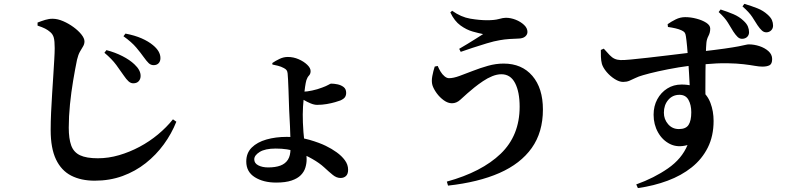

<svg xmlns="http://www.w3.org/2000/svg" viewBox="-20 -877 4040 986"><path d="M615.8 -488.8Q600.4 -511.8 577.3 -543.1Q554.2 -574.4 516.2 -606L526.6 -619.6Q571.2 -608 608.8 -588.7Q646.4 -569.5 670.2 -546.8Q702.9 -516.5 702.1 -486.2Q701.8 -470.3 692.1 -459.8Q682.4 -449.2 664.1 -449.2Q651.4 -449.2 640 -459.4Q628.7 -469.7 615.8 -488.8ZM717.9 -583.9Q703.3 -604.7 679.8 -632.7Q656.3 -660.7 614 -690.9L624.4 -704.5Q672.2 -695.4 707.3 -680Q742.3 -664.5 765.2 -645.4Q803.9 -614 803.9 -578.5Q803.9 -562.2 794.6 -552.3Q785.2 -542.4 768.9 -542.4Q754.2 -542.4 743.4 -552.9Q732.5 -563.4 717.9 -583.9ZM172.9 -745.5V-761.2Q192.9 -769 212.5 -775Q232.1 -781 251.1 -780.7Q276.3 -780.4 304.5 -768.2Q332.7 -756 357.5 -737.8Q382.4 -719.6 398.1 -699.9Q413.8 -680.1 413.8 -664.5Q413.8 -650.4 406.4 -638.5Q399 -626.5 390.3 -611.2Q381.7 -596 375.5 -570.1Q365.5 -521.6 355.6 -462.6Q345.7 -403.6 339.4 -341.6Q333.1 -279.5 333.1 -221.4Q333.1 -164.9 345.7 -130Q358.4 -95.1 390.9 -79.7Q423.4 -64.2 482.2 -64.2Q537.1 -64.2 591.4 -80.1Q645.6 -95.9 696.5 -123Q747.5 -150.1 791.4 -186.6Q835.2 -223 868.2 -264.2L885.6 -251.9Q861 -190.2 821.3 -135.8Q781.7 -81.4 728.5 -39.3Q675.3 2.8 609.5 26.9Q543.7 50.9 466.4 50.9Q396 50.9 345.3 24.8Q294.6 -1.4 267.4 -58.6Q240.2 -115.9 240.2 -208.9Q240.2 -251.8 242.4 -300.1Q244.5 -348.5 247.8 -397.2Q251 -445.9 253.8 -490.6Q256.6 -535.4 258.7 -571.4Q260.9 -607.4 260.9 -629.7Q260.9 -666.1 256.2 -683.5Q251.6 -700.9 237.9 -712.4Q225.4 -723.3 211.6 -730.2Q197.9 -737.2 172.9 -745.5Z M1379 -545.6 1378.4 -553.3Q1394.6 -564.6 1415.4 -574.5Q1436.2 -584.5 1458.2 -584.5Q1486.7 -584.5 1513.5 -572.9Q1540.3 -561.2 1557.7 -544.4Q1575.1 -527.6 1575.1 -512.1Q1575.1 -497.6 1566.8 -489Q1558.5 -480.4 1553.5 -465.4Q1550.1 -453.9 1546.7 -431Q1543.4 -408.1 1540.4 -380.9Q1537.5 -353.7 1536.1 -328.9Q1534.8 -304.1 1534.8 -289.1Q1534.8 -271.3 1535.5 -247.7Q1536.3 -224.2 1538.3 -198.4Q1540.3 -172.6 1543.5 -145.5Q1546.9 -120.5 1550.8 -101Q1554.7 -81.5 1554.7 -59.3Q1554.7 -37.5 1548.2 -16.2Q1541.8 5.2 1524.9 22.4Q1508 39.7 1477.2 50.1Q1446.5 60.6 1397.9 60.6Q1332.6 60.6 1288.7 33.1Q1244.7 5.5 1244.7 -47.6Q1244.7 -91.4 1272.8 -119.2Q1300.8 -147 1348.3 -160.6Q1395.7 -174.1 1452.4 -174.1Q1517.2 -174.1 1569.4 -158.9Q1621.5 -143.6 1653 -128Q1682.9 -113.6 1708.7 -95Q1734.6 -76.5 1751.1 -54Q1767.7 -31.4 1767.7 -5.1Q1767.7 16.5 1756.8 26.8Q1746 37 1728.7 37Q1708.2 37 1688.9 21.2Q1669.5 5.5 1645.1 -17.2Q1620.7 -39.8 1583.7 -60.8Q1548.3 -81.4 1503.1 -97.8Q1457.9 -114.1 1395.9 -114.1Q1341.6 -114.1 1313.6 -96.7Q1285.7 -79.3 1285.7 -58.6Q1285.7 -38.6 1306.4 -27.9Q1327.2 -17.2 1357.1 -17.2Q1394.4 -17.2 1419.9 -26.6Q1445.3 -36.1 1458.6 -56.9Q1471.8 -77.8 1471.8 -112.1Q1471.8 -148 1471 -176.6Q1470.3 -205.3 1469.2 -229.1Q1468.2 -252.9 1466.9 -273.3Q1465.6 -293.6 1464.9 -313.5Q1464.2 -328.1 1463.5 -355.5Q1462.7 -382.9 1461.6 -413.3Q1460.5 -443.7 1459.3 -467.7Q1458.1 -491.7 1457.1 -499.6Q1456.1 -510.5 1451.7 -516.6Q1447.3 -522.6 1437.8 -527.4Q1424.3 -535 1406.8 -539.4Q1389.3 -543.9 1379 -545.6ZM1512 -409.4Q1521.3 -408.4 1527.8 -407.4Q1534.2 -406.4 1541.2 -406.4Q1555.5 -406.4 1583.1 -412.2Q1610.8 -418 1634.1 -427.2Q1654.8 -434.7 1665.9 -441.1Q1677.1 -447.6 1679.9 -447.6Q1695.2 -447.6 1713.3 -443.9Q1731.5 -440.1 1744.6 -430Q1757.7 -419.9 1757.7 -400.2Q1757.7 -387.4 1751.6 -378.1Q1745.4 -368.8 1727.5 -360.9Q1719.2 -357.6 1700.7 -352.3Q1682.2 -346.9 1658.1 -342.7Q1634 -338.5 1608.6 -338.5Q1593.5 -338.5 1575.3 -346Q1557.1 -353.5 1540.7 -363.4Q1524.4 -373.2 1513.5 -380.2Z M2227.8 -538.3Q2233.5 -524.3 2242.3 -509.6Q2251.2 -494.8 2262.9 -485.2Q2274.6 -475.5 2285.6 -475.5Q2308.3 -475.5 2339.6 -487Q2370.8 -498.4 2408.2 -513Q2445.7 -527.7 2486 -539.1Q2526.4 -550.5 2566.4 -550.5Q2659.8 -550.5 2713.9 -487.4Q2768.1 -424.2 2768.1 -314.6Q2768.1 -197.8 2710.7 -117Q2653.3 -36.3 2544.8 11.4Q2436.3 59.1 2280.8 76.2L2274.7 55.6Q2453.6 6.3 2551.1 -87.3Q2648.6 -181 2648.6 -329Q2648.6 -404.7 2625.2 -450.2Q2601.8 -495.7 2554.8 -495.7Q2532.5 -495.7 2508 -485.8Q2483.6 -476 2460.2 -460.1Q2436.7 -444.3 2416.1 -427.8Q2395.5 -411.2 2380.8 -398.1Q2364 -383.3 2344.2 -365Q2324.4 -346.7 2300.9 -346.7Q2280.3 -346.7 2259.1 -361.9Q2237.9 -377.2 2222.2 -398.9Q2206.6 -420.7 2200.6 -439.7Q2195 -459.8 2200.1 -486.4Q2205.2 -513 2212.5 -535.2ZM2292.6 -813.2 2301.9 -821.7Q2347.7 -789.1 2395.3 -781.1Q2442.9 -773.1 2481.3 -773.1Q2519.7 -773.1 2542 -779.4Q2564.2 -785.7 2577.7 -785.7Q2602.5 -785.7 2627.9 -775.8Q2653.4 -765.8 2671 -749.3Q2688.7 -732.8 2688.7 -713.1Q2688.7 -699.2 2676.8 -689.2Q2664.9 -679.1 2640.2 -678.8Q2623.7 -678.6 2596.6 -676.7Q2569.5 -674.8 2547.8 -670.8Q2517.5 -665.9 2479.8 -654.4Q2442.1 -642.9 2406.2 -631.2Q2370.3 -619.5 2346 -610.7L2338.2 -626.3Q2358.8 -638.3 2381.8 -652.2Q2404.9 -666.2 2425.9 -679.6Q2447 -693 2461 -702Q2439 -706.2 2407.5 -715Q2376 -723.8 2344.9 -746.2Q2313.7 -768.7 2292.6 -813.2Z M3745.8 -715.1Q3732.7 -736.3 3718.1 -760.6Q3703.5 -785 3670.6 -815.2L3680.5 -828.3Q3716.9 -816.7 3746.8 -804Q3776.6 -791.3 3798.4 -770.4Q3814.8 -755.4 3820.7 -740.9Q3826.7 -726.4 3826.7 -711.6Q3826.7 -696.7 3816.7 -687.2Q3806.6 -677.7 3790.3 -677.7Q3777.9 -677.7 3767.7 -687.6Q3757.4 -697.5 3745.8 -715.1ZM3870.3 -747.1Q3858.4 -766.4 3842.8 -790.3Q3827.1 -814.2 3793 -844.1L3802.6 -857.3Q3841.7 -845.5 3870.7 -833.9Q3899.6 -822.4 3922.5 -801.5Q3938.8 -786.7 3944.4 -773.4Q3950 -760.1 3950 -745.4Q3950 -730.7 3940 -720.9Q3930 -711 3915.1 -711Q3902.9 -711 3892.6 -720.3Q3882.2 -729.6 3870.3 -747.1ZM3065.5 -620.5 3080.7 -627.1Q3098.5 -607 3110.9 -594Q3123.3 -581.1 3136.3 -575.2Q3149.3 -569.3 3166.3 -568.6Q3182.4 -567.8 3220.6 -571.5Q3258.8 -575.1 3308.9 -580.8Q3359 -586.4 3410.4 -592.7Q3461.7 -598.9 3505.6 -604.2Q3549.6 -609.5 3574.4 -611.7Q3654.1 -620.7 3701.3 -627.5Q3748.4 -634.3 3773.4 -639.1Q3798.4 -644 3808.8 -646.6Q3819.3 -649.1 3825.3 -649.1Q3852.5 -649.1 3880.1 -640.1Q3907.6 -631.1 3926.5 -614.1Q3945.3 -597.1 3945.3 -573.8Q3945.3 -548.8 3931.7 -541.8Q3918.1 -534.9 3895.4 -534.9Q3878.8 -534.9 3855.8 -539Q3832.8 -543.1 3799.1 -547.1Q3765.3 -551.2 3715.2 -552.2Q3665.1 -553.2 3593.1 -546.6Q3525.4 -541.2 3465.7 -531.1Q3406.1 -521 3359.5 -510.5Q3313 -500 3282.6 -491Q3259.1 -484.5 3242.3 -476.1Q3225.5 -467.7 3211.5 -462Q3197.6 -456.3 3179.8 -456.3Q3160.4 -456.3 3137.1 -470.9Q3113.7 -485.6 3095.3 -507.3Q3077 -529 3071 -548.8Q3066.7 -565.6 3066 -585Q3065.3 -604.4 3065.5 -620.5ZM3410.2 -738.5 3408.6 -752.8Q3426.5 -765.8 3450 -777.4Q3473.5 -789 3498.6 -789Q3527.2 -789 3556.9 -781.1Q3586.6 -773.3 3606.9 -760.2Q3627.3 -747 3627.3 -730.2Q3627.3 -709.8 3618.4 -692.9Q3609.4 -676 3607.7 -657.5Q3605.9 -639.5 3604.7 -600.7Q3603.5 -561.9 3602.9 -512.7Q3602.3 -463.5 3602.4 -414.1Q3602.6 -364.7 3603.6 -326.5L3523 -404.4Q3523 -415.8 3521.7 -442Q3520.5 -468.2 3518.4 -502.1Q3516.3 -536 3513.9 -571.7Q3511.4 -607.5 3508.4 -639Q3505.5 -670.6 3502.3 -690.9Q3500.6 -704 3495.7 -710.3Q3490.8 -716.5 3478.8 -721.7Q3466.6 -727.3 3448.8 -731.5Q3431 -735.6 3410.2 -738.5ZM3480 -442.9Q3540.8 -442.9 3576.7 -416.7Q3612.7 -390.5 3628.6 -348.1Q3644.6 -305.8 3644.6 -256Q3644.6 -178.6 3614.9 -119.2Q3585.2 -59.9 3532.2 -17.6Q3479.2 24.7 3408.4 51Q3337.7 77.4 3255.8 88.9L3247.4 70Q3339.1 37.2 3410.3 -12.2Q3481.5 -61.6 3510.7 -132.2Q3460.5 -117.9 3421.3 -137.2Q3382.1 -156.5 3359.3 -197.1Q3336.5 -237.6 3336.5 -287.9Q3336.5 -332.1 3355.4 -367.1Q3374.3 -402.1 3406.7 -422.5Q3439 -442.9 3480 -442.9ZM3466.5 -214.2Q3502.3 -214.2 3516.1 -235.7Q3530 -257.2 3530 -300.5Q3530 -338.2 3515.7 -364.1Q3501.4 -390.1 3469.4 -390.1Q3434 -390.1 3411.7 -363.9Q3389.3 -337.6 3389.3 -298.2Q3389.3 -264.6 3410.9 -239.4Q3432.5 -214.2 3466.5 -214.2Z"/></svg>

Font: Noto Serif TC
Style: Regular
Weight: 200
Designer: Ryoko NISHIZUKA 西塚涼子 (kana & ideographs); Frank Grießhammer (Latin, Greek & Cyrillic); Wenlong ZHANG 张文龙 (bopomofo); San
Foundry: Adobe
Version: Version 2.001;hotconv 1.1.0;makeotfexe 2.6.0